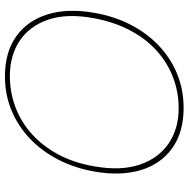

<svg xmlns="http://www.w3.org/2000/svg" viewBox="-13 -739 764 778"><g transform="rotate(-90 369.0 -350.0)"><path d="M320 12Q223 12 158.5 -33.5Q94 -79 69 -160.5Q44 -242 63 -350Q77 -430 111.5 -496.5Q146 -563 196.5 -611Q247 -659 311 -685.5Q375 -712 448 -712Q547 -712 611 -666Q675 -620 700 -538.5Q725 -457 706 -350Q692 -269 658 -203Q624 -137 573 -88.5Q522 -40 458 -14Q394 12 320 12ZM319 -8Q385 -8 445 -31Q505 -54 553.5 -98Q602 -142 636 -207Q670 -272 685 -356Q704 -462 678 -537.5Q652 -613 592.5 -652.5Q533 -692 450 -692Q384 -692 324 -669.5Q264 -647 215 -603Q166 -559 132 -495.5Q98 -432 84 -350Q65 -242 91 -165.5Q117 -89 177 -48.5Q237 -8 319 -8Z"/></g></svg>

Font: DM Sans 11pt Thin
Style: Italic
Weight: 250
Italic angle: -10°
Version: Version 4.004;gftools[0.9.30]